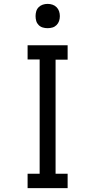

<svg xmlns="http://www.w3.org/2000/svg" viewBox="-20 -968 490 988"><path d="M122 0V-74H184V-662H122V-735H328V-661H266V-74H328V0ZM225 -823Q212 -823 200 -826.5Q188 -830 179 -839Q170 -848 166.5 -860Q163 -872 163 -885Q163 -898 166.5 -910Q170 -922 179 -931Q188 -940 200 -944Q212 -948 225 -948Q238 -948 250 -944Q262 -940 271 -931Q280 -922 284 -910Q288 -898 288 -885Q288 -872 284 -860Q280 -848 271 -839Q262 -830 250 -826.5Q238 -823 225 -823Z"/></svg>

Font: Zed Sans Extended
Style: Regular
Weight: 400
Width: 7
Designer: Belleve Invis
Foundry: Belleve Invis
Version: Version 1.0.0; ttfautohint (v1.8.4)